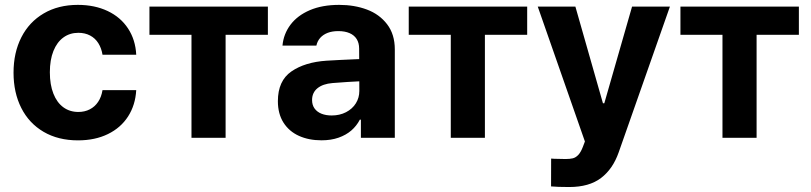

<svg xmlns="http://www.w3.org/2000/svg" viewBox="-20 -557 3277 776"><path d="M34.7 -263.2Q34.7 -344.1 66.3 -406.2Q97.9 -468.3 156.8 -502.8Q215.6 -537.3 294.6 -537.3Q362.5 -537.3 415 -512.5Q467.5 -487.6 497.5 -441.9Q527.6 -396.1 530.6 -335.8H394.3Q390.1 -362.3 377.4 -382.5Q364.7 -402.7 344.1 -413.5Q323.5 -424.4 296.7 -424.4Q262.1 -424.4 236.2 -405.5Q210.3 -386.7 195.9 -350.9Q181.5 -315.1 181.5 -265.2Q181.5 -214.7 195.8 -178.6Q210 -142.5 235.9 -123.5Q261.8 -104.5 296.7 -104.5Q322.3 -104.5 342.7 -115Q363.2 -125.4 376.5 -145.2Q389.8 -164.9 394.3 -192.8H530.6Q527.2 -132.5 497.8 -86.6Q468.4 -40.7 416.3 -15.2Q364.2 10.3 295.2 10.3Q215.2 10.3 156.2 -24.2Q97.3 -58.7 66 -120.7Q34.7 -182.6 34.7 -263.2Z M584 -530.4H1062.7V-416.3H891.8V0H753.9V-416.3H584Z M1323.6 -221.3Q1285 -218.1 1263.1 -200.4Q1241.3 -182.7 1241.3 -152.7Q1241.3 -132.6 1251.3 -118.6Q1261.4 -104.6 1279.3 -97.4Q1297.2 -90.3 1320.5 -90.3Q1352.9 -90.3 1378.5 -103.5Q1404 -116.7 1418.2 -139.3Q1432.3 -161.9 1432.3 -189.6L1431.5 -360.9Q1431.5 -383.2 1421.6 -399.1Q1411.6 -415 1392.8 -423.1Q1373.9 -431.3 1347.3 -431.3Q1322.9 -431.3 1304.5 -424.3Q1286.2 -417.3 1274.4 -404.2Q1262.6 -391 1258.7 -372.7H1121.7Q1125.9 -419.5 1154 -457Q1182.1 -494.4 1232.2 -515.9Q1282.3 -537.3 1350.7 -537.3Q1412.3 -537.3 1462.9 -518.4Q1513.6 -499.5 1544.6 -458.9Q1575.7 -418.3 1575.7 -357.3V0H1438.6V-73.4H1434.4Q1421.1 -47.9 1399.8 -29.5Q1378.4 -11.1 1348.1 -0.5Q1317.8 10.1 1279.3 10.1Q1228 10.1 1188.2 -7.9Q1148.4 -25.9 1125.7 -61.5Q1103.1 -97.2 1103.1 -148.2Q1103.1 -230.4 1157.7 -268.2Q1212.3 -305.9 1300 -311.7Q1321.9 -313 1354.5 -314.7Q1387.1 -316.3 1413.5 -317.4Q1428.6 -318.2 1438.2 -318.4L1439.2 -228.7Q1423.1 -228 1385.9 -225.8Q1348.7 -223.6 1323.6 -221.3Z M1632 -530.4H2110.7V-416.3H1939.8V0H1801.9V-416.3H1632Z M2207.2 196.4 2207.5 83.9Q2213.5 84.3 2219.5 84.7Q2225.5 85 2231.8 85Q2245.5 85.6 2265.8 85.7Q2283.3 85.7 2294.9 82.9Q2306.6 80.1 2316.8 69.6Q2327.1 59 2335.5 37.2L2344 14.8L2153.4 -530.4H2305.5L2416.9 -139.6H2422.4L2534.6 -530.4H2687.6L2480.7 58.3Q2457 126.2 2409 162.5Q2361 198.9 2280.7 198.9Q2233.3 198.9 2207.2 196.4Z M2730.1 -530.4H3208.8V-416.3H3037.9V0H2900V-416.3H2730.1Z"/></svg>

Font: Pretendard Variable
Style: Regular
Weight: 400
Designer: Base glyphs from Inter by Rasmus Andersson; Hangul glyphs from Noto Sans CJK(Source Han Sans) by Jang Soo-young and Kang
Foundry: Kil Hyung-jin
Version: Version 1.100;FEAKit 1.0